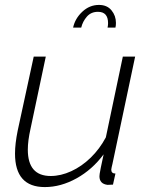

<svg xmlns="http://www.w3.org/2000/svg" viewBox="-20 -750 602 780"><path d="M162 10Q41 10 41 -126Q41 -166 52 -220L117 -520H166L104 -227Q93 -178 93 -142Q93 -35 186 -35Q227 -35 269.5 -54.5Q312 -74 348.5 -109.5Q385 -145 410 -192L479 -520H529L437 -85Q435 -77 433.5 -70Q432 -63 432 -61Q432 -45 449 -45L439 0Q425 1 417 1Q384 -3 384 -34Q384 -38 385 -44.5Q386 -51 389.5 -69Q393 -87 401 -123Q355 -61 291 -25.5Q227 10 162 10ZM277 -638Q285 -675 314.5 -702.5Q344 -730 382 -730Q415 -730 433 -708Q451 -686 451 -657Q451 -646 449 -638H417Q418 -643 418.5 -647Q419 -651 419 -656Q419 -702 378 -702Q350 -702 333 -682.5Q316 -663 310 -638Z"/></svg>

Font: Raleway Light
Style: Italic
Weight: 300
Italic angle: -12°
Designer: Matt McInerney, Pablo Impallari, Rodrigo Fuenzalida
Foundry: Matt McInerney, Pablo Impallari, Rodrigo Fuenzalida
Version: Version 4.026